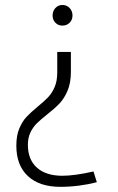

<svg xmlns="http://www.w3.org/2000/svg" viewBox="-20 -512 470 763"><path d="M261.7 -226.6Q261.7 -182.6 248.5 -151.6Q235.4 -120.6 216.3 -100.6Q197.3 -80.6 166.5 -56.6Q140.6 -36.1 125.7 -21.2Q110.8 -6.3 100.8 14.6Q90.8 35.6 90.8 63.5Q90.8 121.6 126.2 153.8Q161.6 186 226.6 186.5Q276.4 186.5 351.6 169.4L364.7 211.9Q332.5 220.7 294.7 225.6Q256.8 230.5 220.2 230.5Q136.7 230.5 90.8 187.7Q44.9 145 44.9 66.9Q44.9 26.9 56.6 -1.2Q68.4 -29.3 85 -47.1Q101.6 -64.9 129.4 -87.9Q155.8 -109.4 171.1 -125.5Q186.5 -141.6 197 -165.8Q207.5 -189.9 207.5 -223.6V-305.7H261.7ZM268.1 -450.2Q268.1 -433.1 256.6 -421.6Q245.1 -410.2 228 -410.2Q211.4 -410.2 200.2 -421.6Q189 -433.1 189 -450.2Q189 -468.3 200.2 -480.2Q211.4 -492.2 228 -492.2Q245.1 -492.2 256.6 -480.2Q268.1 -468.3 268.1 -450.2Z"/></svg>

Font: Selawik Light
Style: Regular
Weight: 300
Designer: Aaron Bell
Foundry: Microsoft Corporation
Version: Version 1.01